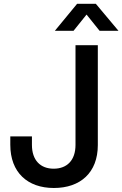

<svg xmlns="http://www.w3.org/2000/svg" viewBox="-20 -961 632 992"><path d="M258.3 10.3C395.5 10.3 485.4 -69.3 485.4 -211.4V-727.5H370.1V-212.4C370.1 -132.3 325.7 -89.4 257.3 -89.4C189.5 -89.4 145 -132.3 145 -212.4V-256.3H33.2V-212.9C33.2 -69.8 122.6 10.3 258.3 10.3ZM359.9 -801.8 427.2 -885.7 494.6 -801.8H591.8V-802.2L475.1 -941.4H378.4L263.7 -802.2V-801.8Z"/></svg>

Font: Raveo Display Display Medium
Style: Regular
Weight: 500
Designer: Jakub Foglar, Rasmus Andersson (Inter)
Foundry: Jakubfoglar.com
Version: Version 1.100;Glyphs 3.2.3 (3260)